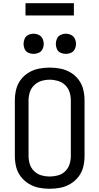

<svg xmlns="http://www.w3.org/2000/svg" viewBox="-20 -1162 616 1190"><path d="M288 8Q322 8 355 1.5Q388 -5 417.5 -23Q447 -41 467.5 -68Q488 -95 496 -128Q504 -161 504 -195V-540Q504 -574 496 -607Q488 -640 467.5 -667.5Q447 -695 417.5 -712.5Q388 -730 355 -736.5Q322 -743 288 -743Q254 -743 221 -736.5Q188 -730 158.5 -712.5Q129 -695 108.5 -667.5Q88 -640 80 -607Q72 -574 72 -540V-195Q72 -161 80 -128Q88 -95 108.5 -68Q129 -41 158.5 -23Q188 -5 221 1.5Q254 8 288 8ZM288 -68Q262 -68 237 -75Q212 -82 192.5 -100.5Q173 -119 165 -144Q157 -169 157 -195V-540Q157 -566 165 -591Q173 -616 192.5 -634.5Q212 -653 237 -660.5Q262 -668 288 -668Q314 -668 339.5 -660.5Q365 -653 384 -634.5Q403 -616 411 -591Q419 -566 419 -540V-195Q419 -169 411 -144Q403 -119 384 -100.5Q365 -82 339.5 -75Q314 -68 288 -68ZM388 -828Q405 -828 420.5 -835Q436 -842 443.5 -857.5Q451 -873 451 -890Q451 -907 443.5 -922.5Q436 -938 420.5 -945.5Q405 -953 388 -953Q371 -953 355.5 -945.5Q340 -938 333 -922.5Q326 -907 326 -890Q326 -873 333 -857.5Q340 -842 355.5 -835Q371 -828 388 -828ZM188 -828Q205 -828 220.5 -835Q236 -842 243.5 -857.5Q251 -873 251 -890Q251 -907 243.5 -922.5Q236 -938 220.5 -945.5Q205 -953 188 -953Q171 -953 155.5 -945.5Q140 -938 133 -922.5Q126 -907 126 -890Q126 -873 133 -857.5Q140 -842 155.5 -835Q171 -828 188 -828ZM438 -1066V-1142H138V-1066Z"/></svg>

Font: Iosevka Sparkle
Style: Regular
Weight: 400
Designer: Belleve Invis
Foundry: Belleve Invis
Version: Version 4.5.0; ttfautohint (v1.8.3)